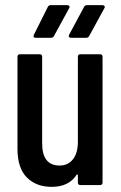

<svg xmlns="http://www.w3.org/2000/svg" viewBox="-20 -720 470 747"><path d="M241 -700Q247 -700 249.5 -696.5Q252 -693 249 -688L190 -580Q187 -573 178 -573H119Q107 -573 112 -585L166 -693Q169 -700 178 -700ZM327 -580Q324 -573 315 -573H257Q251 -573 248.5 -576.5Q246 -580 249 -585L307 -693Q310 -700 319 -700H378Q384 -700 386.5 -696.5Q389 -693 386 -688ZM283 -168V-499Q283 -509 293 -509H369Q379 -509 379 -499V-10Q379 0 369 0H293Q283 0 283 -10V-39Q282 -43 278 -40Q248 7 181 7Q121 7 84.5 -29.5Q48 -66 48 -141V-499Q48 -509 58 -509H134Q144 -509 144 -499V-162Q144 -76 212 -76Q245 -76 264 -100.5Q283 -125 283 -168Z"/></svg>

Font: Barlow Condensed Medium
Style: Regular
Weight: 500
Width: 3
Designer: Jeremy Tribby
Foundry: Tribby Type
Version: Version 1.422;hotconv 1.0.109;makeotfexe 2.5.65596